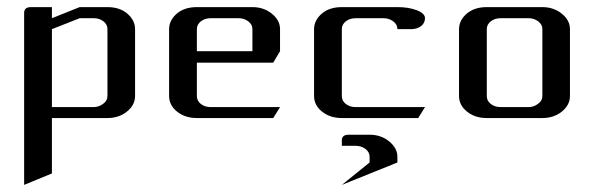

<svg xmlns="http://www.w3.org/2000/svg" viewBox="-20 -332 1671 540"><path d="M47.9 188V-295.9Q47.9 -312 66.9 -312H126V-280.8L204.1 -312H282.2Q316.4 -312 337.9 -293.9Q359.9 -274.9 359.9 -250V-62Q359.9 -36.6 336.9 -18.1Q314.5 0 282.2 0H126V155.8ZM126 -30.8H243.2Q258.3 -30.8 270 -40Q282.2 -48.3 282.2 -62V-250Q282.2 -263.2 271 -272Q259.8 -280.8 243.2 -280.8H204.1L126 -250Z M455.6 -62V-250Q455.6 -274.9 477.5 -293.9Q499 -312 533.7 -312H689.9Q721.7 -312 744.6 -293.5Q767.6 -274.9 767.6 -250V-188L748.5 -155.8H533.7V-62Q533.7 -48.3 544.9 -39.6Q556.2 -30.8 572.8 -30.8H767.6L748.5 0H533.7Q500.5 0 478 -18.1Q455.6 -36.1 455.6 -62ZM533.7 -188H689.9V-250Q689.9 -263.2 678.2 -272Q666.5 -280.8 650.9 -280.8H572.8Q556.2 -280.8 544.9 -272Q533.7 -263.2 533.7 -250Z M863.3 -62V-250Q863.3 -274.9 885.3 -293.9Q906.7 -312 941.4 -312H1097.7Q1129.4 -312 1152.3 -303.2Q1175.3 -294.4 1175.3 -280.8Q1175.3 -267.6 1164.6 -258.8Q1152.8 -250 1136.2 -250H1097.7Q1097.7 -263.2 1085.9 -272Q1074.2 -280.8 1058.6 -280.8H980.5Q963.9 -280.8 952.6 -272Q941.4 -263.2 941.4 -250V-62Q941.4 -48.3 952.6 -39.6Q963.9 -30.8 980.5 -30.8H1175.3L1156.2 0H941.4Q908.2 0 885.7 -18.1Q863.3 -36.1 863.3 -62ZM941.4 63Q941.4 46.9 960.4 46.9H1019.5Q1051.3 46.9 1074.2 65.4Q1097.7 84.5 1097.7 108.9V125L941.4 188L1019.5 125V108.9Q1019.5 95.7 1007.8 86.9Q996.1 78.1 980.5 78.1H941.4Z M1271 -62V-250Q1271 -274.9 1293 -293.9Q1314.5 -312 1349.1 -312H1505.4Q1537.1 -312 1560.1 -293.5Q1583 -274.9 1583 -250V-62Q1583 -36.6 1560.1 -18.1Q1537.6 0 1505.4 0H1349.1Q1315.9 0 1293.5 -18.1Q1271 -36.1 1271 -62ZM1349.1 -62Q1349.1 -48.3 1360.4 -39.6Q1371.6 -30.8 1388.2 -30.8H1466.3Q1481.4 -30.8 1493.2 -40Q1505.4 -48.3 1505.4 -62V-250Q1505.4 -263.2 1493.7 -272Q1481.9 -280.8 1466.3 -280.8H1388.2Q1371.6 -280.8 1360.4 -272Q1349.1 -263.2 1349.1 -250Z"/></svg>

Font: Hhenum
Style: Regular
Weight: 400
Designer: T. Christopher White
Version: Version 1.0